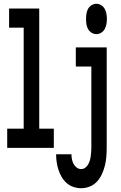

<svg xmlns="http://www.w3.org/2000/svg" viewBox="-20 -780 640 1013"><path d="M18 0V-101H105V-634H28V-735H187V-101H264V0ZM489 -600Q475 -600 463 -607.5Q451 -615 444.5 -627Q438 -639 436 -652.5Q434 -666 434 -680Q434 -694 436 -707.5Q438 -721 444.5 -733Q451 -745 463 -752.5Q475 -760 489 -760Q502 -760 514 -752.5Q526 -745 532.5 -733Q539 -721 541.5 -707.5Q544 -694 544 -680Q544 -666 541.5 -652.5Q539 -639 532.5 -627Q526 -615 514 -607.5Q502 -600 489 -600ZM408 213Q388 213 368 206.5Q348 200 332 186Q316 172 305.5 154Q295 136 288.5 116Q282 96 279 75.5Q276 55 276 34H357Q357 47 359.5 60Q362 73 368 84.5Q374 96 384.5 104Q395 112 408 112Q420 112 429.5 105Q439 98 444.5 88.5Q450 79 453.5 68Q457 57 458.5 45.5Q460 34 461 22.5Q462 11 462 0V-429H380V-530H543V0Q543 24 541 47.5Q539 71 533.5 93.5Q528 116 518 138Q508 160 492 177.5Q476 195 454 204Q432 213 408 213Z"/></svg>

Font: Iosevka Curly Extended
Style: Bold
Weight: 700
Width: 7
Monospace: yes
Designer: Belleve Invis
Foundry: Belleve Invis
Version: Version 11.1.0; ttfautohint (v1.8.3)